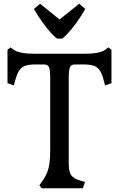

<svg xmlns="http://www.w3.org/2000/svg" viewBox="-20 -1005 635 1025"><path d="M203 0 190 -16 203 -34Q228 -67 238 -103.5Q248 -140 248 -201V-585Q248 -632 241.5 -646.5Q235 -661 214 -661H169Q134 -661 113.5 -653.5Q93 -646 81.5 -627Q70 -608 60 -572L54 -549L20 -561V-739L36 -752L54 -739Q82 -718 168 -718H427Q513 -718 541 -739L559 -752L575 -739V-561L541 -549L535 -572Q526 -608 514 -627Q502 -646 482 -653.5Q462 -661 426 -661H381Q360 -661 353.5 -646.5Q347 -632 347 -585V-133Q347 -87 360.5 -69Q374 -51 411 -40L434 -34L422 0ZM285 -799Q272 -807 251.5 -830Q231 -853 207 -886Q183 -919 161 -957L194 -985L298 -901L403 -985L435 -957Q413 -918 388.5 -884.5Q364 -851 343.5 -828.5Q323 -806 312 -799Z"/></svg>

Font: Gabriela
Style: Regular
Weight: 400
Designer: Eduardo Rodriguez Tunni
Foundry: Eduardo Rodriguez Tunni
Version: Version 2.001;gftools[0.9.26]